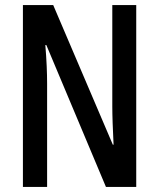

<svg xmlns="http://www.w3.org/2000/svg" viewBox="-20 -734 625 754"><path d="M515 0V-714H421V-316C421 -278 423 -228 426 -166H423L189 -714H70V0H165V-406C165 -447 163 -498 158 -557H162L396 0Z"/></svg>

Font: Noto Sans Armenian ExtraCondensed Medium
Style: Regular
Weight: 500
Width: 2
Designer: Monotype Design Team
Foundry: Monotype Imaging Inc.
Version: Version 2.008